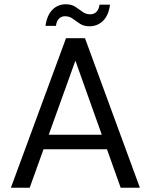

<svg xmlns="http://www.w3.org/2000/svg" viewBox="-20 -879 705 899"><path d="M31 0 289 -700H378L635 0H545L333 -595L119 0ZM149 -180 173 -248H490L514 -180ZM399 -756Q372 -756 354 -768Q336 -780 320.5 -791.5Q305 -803 284 -803Q268 -803 256.5 -792Q245 -781 242 -758H193Q200 -808 225.5 -833.5Q251 -859 288 -859Q315 -859 332.5 -847.5Q350 -836 366 -824Q382 -812 403 -812Q420 -812 431.5 -823.5Q443 -835 446 -857H495Q489 -808 463 -782Q437 -756 399 -756Z"/></svg>

Font: DM Sans 11pt
Style: Regular
Weight: 400
Version: Version 4.004;gftools[0.9.30]